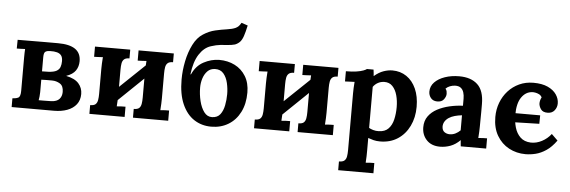

<svg xmlns="http://www.w3.org/2000/svg" viewBox="-59 -969 4221 1422"><g transform="rotate(5 2052.0 -257.5)"><path d="M42 0V-65Q69 -66 85.5 -74.5Q102 -83 102 -126V-373Q102 -392 102.5 -409.5Q103 -427 104 -437Q92 -436 71 -435.5Q50 -435 42 -435L43 -500Q93 -500 143 -500.5Q193 -501 243 -501Q293 -501 343 -501Q429 -501 471.5 -471.5Q514 -442 514 -382Q514 -342 493.5 -312Q473 -282 424 -265Q489 -252 518 -219Q547 -186 547 -141Q547 -95 522.5 -63.5Q498 -32 455 -16Q412 0 357 0ZM237 -68Q252 -68 270 -68Q288 -68 304.5 -68.5Q321 -69 331 -69Q372 -71 390.5 -91.5Q409 -112 409 -144Q409 -189 382 -205.5Q355 -222 323 -222Q301 -222 280 -222Q259 -222 243 -221V-128Q243 -110 241 -95Q239 -80 237 -68ZM243 -283 290 -284Q330 -286 350 -297Q370 -308 377 -327Q384 -346 384 -371Q384 -398 373.5 -412.5Q363 -427 342 -433Q321 -439 289 -438Q270 -438 256.5 -430.5Q243 -423 243 -389Z M880 -435Q853 -435 840.5 -424Q828 -413 824.5 -393Q821 -373 821 -346V-161Q821 -147 820 -121.5Q819 -96 817 -73Q833 -75 852.5 -75.5Q872 -76 882 -76V0H620V-65Q648 -65 660 -76Q672 -87 675.5 -107.5Q679 -128 679 -154V-339Q679 -353 680 -379Q681 -405 683 -427Q667 -426 648 -425Q629 -424 618 -424V-500H880ZM1028 -416 1076 -366 789 -90 740 -141ZM1204 -435Q1177 -435 1164.5 -424Q1152 -413 1148.5 -393Q1145 -373 1145 -346V-161Q1145 -147 1144 -121.5Q1143 -96 1141 -73Q1157 -75 1176.5 -75.5Q1196 -76 1206 -76V0H944V-65Q972 -65 984 -76Q996 -87 999.5 -107.5Q1003 -128 1003 -154V-339Q1003 -353 1004 -379Q1005 -405 1007 -427Q991 -426 972 -425Q953 -424 942 -424V-500H1204Z M1527 16Q1455 16 1399 -20.5Q1343 -57 1310.5 -130.5Q1278 -204 1278 -313Q1278 -380 1292 -449Q1306 -518 1334.5 -574.5Q1363 -631 1406 -658Q1449 -686 1494.5 -696.5Q1540 -707 1580 -712.5Q1620 -718 1644 -729Q1656 -735 1664.5 -743Q1673 -751 1684 -770L1731 -754Q1720 -703 1710 -674Q1700 -645 1686 -630Q1672 -615 1650 -606Q1624 -599 1598.5 -597.5Q1573 -596 1542.5 -593Q1512 -590 1472 -577Q1422 -561 1386.5 -506Q1351 -451 1340 -357H1344Q1373 -422 1428.5 -451.5Q1484 -481 1543 -482Q1608 -482 1659.5 -456Q1711 -430 1741.5 -380Q1772 -330 1772 -259Q1772 -175 1740.5 -113Q1709 -51 1653.5 -17.5Q1598 16 1527 16ZM1527 -55Q1567 -56 1587.5 -83Q1608 -110 1616 -151Q1624 -192 1624 -234Q1624 -275 1614.5 -316.5Q1605 -358 1582 -385.5Q1559 -413 1518 -412Q1484 -411 1462.5 -389Q1441 -367 1430.5 -334Q1420 -301 1420 -266Q1420 -215 1432 -166Q1444 -117 1467.5 -85.5Q1491 -54 1527 -55Z M2104 -435Q2077 -435 2064.5 -424Q2052 -413 2048.5 -393Q2045 -373 2045 -346V-161Q2045 -147 2044 -121.5Q2043 -96 2041 -73Q2057 -75 2076.5 -75.5Q2096 -76 2106 -76V0H1844V-65Q1872 -65 1884 -76Q1896 -87 1899.5 -107.5Q1903 -128 1903 -154V-339Q1903 -353 1904 -379Q1905 -405 1907 -427Q1891 -426 1872 -425Q1853 -424 1842 -424V-500H2104ZM2252 -416 2300 -366 2013 -90 1964 -141ZM2428 -435Q2401 -435 2388.5 -424Q2376 -413 2372.5 -393Q2369 -373 2369 -346V-161Q2369 -147 2368 -121.5Q2367 -96 2365 -73Q2381 -75 2400.5 -75.5Q2420 -76 2430 -76V0H2168V-65Q2196 -65 2208 -76Q2220 -87 2223.5 -107.5Q2227 -128 2227 -154V-339Q2227 -353 2228 -379Q2229 -405 2231 -427Q2215 -426 2196 -425Q2177 -424 2166 -424V-500H2428Z M2492 255V190Q2520 190 2532.5 179Q2545 168 2548.5 147.5Q2552 127 2552 101V-322Q2552 -340 2553 -362.5Q2554 -385 2556 -407Q2540 -406 2518 -405.5Q2496 -405 2485 -404V-480Q2532 -480 2563.5 -485Q2595 -490 2613.5 -497Q2632 -504 2639 -510H2688Q2690 -500 2691 -485.5Q2692 -471 2693 -462Q2728 -492 2762.5 -504Q2797 -516 2828 -516Q2888 -516 2933.5 -485Q2979 -454 3004.5 -397Q3030 -340 3030 -263Q3030 -183 2999 -119.5Q2968 -56 2912.5 -20Q2857 16 2782 16Q2755 16 2733.5 10.5Q2712 5 2693 -2V94Q2693 108 2692.5 133.5Q2692 159 2690 182Q2706 180 2725 179.5Q2744 179 2754 179V255ZM2766 -59Q2812 -60 2837.5 -86.5Q2863 -113 2873 -156Q2883 -199 2883 -248Q2883 -294 2872 -335Q2861 -376 2837 -401.5Q2813 -427 2774 -426Q2749 -425 2728 -413.5Q2707 -402 2693 -382Q2693 -351 2693 -320.5Q2693 -290 2693 -260Q2693 -230 2693 -199.5Q2693 -169 2693 -138.5Q2693 -108 2693 -77Q2704 -70 2724 -64Q2744 -58 2766 -59Z M3381 0Q3379 -14 3378.5 -23.5Q3378 -33 3377 -46Q3343 -12 3305 2Q3267 16 3228 16Q3164 16 3128 -22Q3092 -60 3092 -117Q3092 -165 3116.5 -199Q3141 -233 3181.5 -254.5Q3222 -276 3271.5 -287.5Q3321 -299 3371 -301V-353Q3371 -379 3364.5 -400Q3358 -421 3342.5 -433Q3327 -445 3299 -444Q3280 -443 3262 -436Q3244 -429 3231 -416Q3239 -407 3241 -396.5Q3243 -386 3243 -378Q3243 -358 3227 -336.5Q3211 -315 3176 -316Q3146 -317 3130 -337Q3114 -357 3114 -384Q3114 -424 3142.5 -453.5Q3171 -483 3219 -499.5Q3267 -516 3325 -516Q3413 -516 3461.5 -470.5Q3510 -425 3510 -325Q3510 -291 3510 -267Q3510 -243 3509.5 -219Q3509 -195 3509 -161Q3509 -147 3508 -121.5Q3507 -96 3505 -73Q3522 -75 3541 -75.5Q3560 -76 3570 -76V0ZM3370 -230Q3342 -227 3317 -220Q3292 -213 3273.5 -201Q3255 -189 3244.5 -172Q3234 -155 3234 -134Q3235 -106 3252 -94Q3269 -82 3291 -82Q3314 -82 3334 -92Q3354 -102 3370 -118Q3370 -128 3370 -137.5Q3370 -147 3370 -157Q3370 -175 3370 -193.5Q3370 -212 3370 -230Z M3713 -211V-280H3947L3946 -217ZM3863 16Q3796 16 3740 -14Q3684 -44 3650.5 -101Q3617 -158 3617 -239Q3617 -296 3636 -346Q3655 -396 3689.5 -434Q3724 -472 3771.5 -494Q3819 -516 3877 -516Q3941 -516 3983.5 -496.5Q4026 -477 4047.5 -445.5Q4069 -414 4069 -379Q4069 -350 4051.5 -327.5Q4034 -305 4002 -304Q3964 -303 3949 -325.5Q3934 -348 3934 -369Q3934 -378 3937 -390.5Q3940 -403 3946 -413Q3939 -428 3925 -435Q3911 -442 3896.5 -444.5Q3882 -447 3873 -446Q3825 -443 3794 -398Q3763 -353 3763 -268Q3763 -218 3775.5 -174.5Q3788 -131 3817 -103Q3846 -75 3895 -73Q3937 -72 3977 -93Q4017 -114 4045 -150L4091 -105Q4055 -55 4016 -29Q3977 -3 3938.5 6.5Q3900 16 3863 16Z"/></g></svg>

Font: Lora
Style: Weight 700
Weight: 700
Designer: Olga Karpushina, Alexei Vanyashin (Cyrillic)
Foundry: Cyreal
Version: Version 3.001